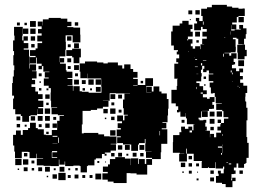

<svg xmlns="http://www.w3.org/2000/svg" viewBox="-20 -742 1088 793"><path d="M1001 -152H1007V-90H998V-69H994V-65H988V-49H964V-67H957V-50H946V-38H953V-24H946V-23H936V-3H935V3H939V-8H953V6H940V31H912V18H897V13H872V-15H883V-25H880V-37H892V-26H904V-43H906V-54H901V-46H871V-72H869V-48H843V-51H839V-48H813V-74H814V-77H780V-107H752V-128H749V-108H751V-107H752V-75H720V-107H741V-108H723V-111H694V-155H695V-184H721V-196H729V-203H728V-219H744V-210H758V-219H774V-204H779V-228H784V-229H752V-253H748V-275H747V-260H725V-281H721V-278H711V-288H716V-303H706V-315H688V-371H710V-387H712V-415H714V-417H700V-479H716V-485H708V-501H720V-517H710V-529H715V-535H698V-554H687V-612H693V-636H722V-645H733V-656H759V-640H775V-622H767V-611H776V-591H756V-581H754V-575H757V-580H775V-562H768V-551H776V-541H786V-551H806V-539H808V-559H823V-560H815V-582H834V-591H816V-611H834V-622H817V-631H810V-617H782V-645H794V-654H789V-668H803V-655H817V-676H811V-706H835V-712H855V-722H917V-715H938V-714H939V-710H965V-706H982V-707H990V-706H991V-676H965V-672H958V-649H939V-641H956V-621H936V-638H935V-616H949V-620H974V-623H968V-639H984V-625H998V-601H995V-582H988V-559H964V-582H957V-586H942V-580H953V-549H954V-533H953V-526H933V-524H907V-522H927V-512H935V-522H957V-500H945V-486H951V-476H945V-474H938V-460H955V-448H968V-459H984V-443H971V-428H983V-414H972V-400H985V-388H1001V-358H994V-343H993V-323H996V-322H997V-297H1002V-245H998V-176H1001ZM787 -700H805V-682H787ZM758 -699H774V-683H758ZM987 -672V-650H965V-672ZM647 -356H669V-333H676V-293H674V-265H672V-237H651V-234H667V-212H648V-208H671V-148H646V-113H644V-85H608V-90H583V-116H606V-117H580V-149H581V-168H578V-151H554V-145H550V-119H522V-145H488V-151H464V-175H479V-179H462V-207H479V-213H466V-233H484V-241H464V-265H488V-245H494V-265H508V-268H491V-295H488V-331H494V-355H517V-356H459V-357H433V-326H405V-325H428V-301H405V-294H381V-288H355V-284H321V-228H318V-191H326V-193H386V-187H410V-179H432V-178H461V-148H437V-146H459V-120H437V-112H413V-107H420V-99H412V-106H401V-88H376V-83H370V-59H343V-56H339V-30H313V-56H309V-58H283V-56H249V-75H247V-62H225V-83H223V-56H189V-57H160V-59H132V-87H158V-89H132V-107H130V-89H102V-114H97V-115H70V-89H42V-116H39V-141H34V-185H46V-203H66V-185H74V-205H96V-213H104V-235H128V-213H136V-208H161V-186H169V-184H194V-205H216V-243H226V-263H244V-266H219V-270H193V-296H216V-298H191V-326H189V-360H190V-378H181V-388H161V-418H181V-422H165V-444H184V-446H159V-469H153V-456H139V-470H152V-479H132V-504H129V-480H103V-506H127V-511H104V-535H127V-542H135V-564H154V-571H134V-595H152V-604H137V-622H152V-633H136V-653H156V-637H157V-662H181V-668H231V-665H258V-652H275V-634H258V-630H283V-628H311V-599H312V-567H280V-596H251V-569H252V-537H250V-509H226V-485H227V-502H245V-484H228V-479H252V-452H255V-446H279V-420H259V-416H279V-390H259V-388H281V-367H283V-386H309V-365H318V-363H346V-359H399V-385H398V-418H341V-438H340V-419H312V-446H309V-480H331V-488H381V-484H407V-480H425V-484H467V-472H485V-459H493V-476H519V-457H530V-445H548V-421H530V-416H549V-391H580V-419H612V-387H584V-361H605V-362H585V-384H607V-364H614V-385H638V-364H647ZM768 -663V-659H764V-663ZM104 -655H128V-631H104ZM821 -640V-653H818V-640ZM289 -650H303V-636H289ZM50 -649H62V-637H50ZM81 -648H91V-638H81ZM34 -335H38V-347H30V-399H33V-426H37V-452H39V-472H35V-514H38V-531H34V-575H40V-595H38V-631H74V-595H72V-575H77V-592H95V-574H78V-564H97V-542H78V-537H100V-509H102V-477H101V-459H103V-476H129V-450H112V-448H131V-418H112V-412H125V-394H110V-383H126V-364H137V-353H156V-333H138V-326H159V-300H138V-295H158V-271H134V-291H133V-266H106V-263H100V-239H72V-263H66V-270H43V-291H34ZM75 -624H97V-602H75ZM105 -624H127V-602H105ZM931 -612H930V-599H931ZM786 -611H806V-591H786ZM107 -592H125V-574H107ZM257 -592H275V-574H257ZM907 -585H910V-587H907ZM801 -576V-566H791V-576ZM286 -543V-563H306V-543ZM123 -560V-546H109V-560ZM272 -559V-547H260V-559ZM999 -510H990V-497H962V-525H960V-557H981V-558H991V-557H992V-536H999ZM314 -505H308V-481H284V-505H278V-511H254V-535H278V-541H314ZM757 -527H758V-531H757ZM902 -520V-508H905V-520ZM782 -503H783V-505H782ZM258 -501H274V-485H258ZM794 -498H786V-495H794ZM832 -494H818V-492H832ZM988 -493V-469H964V-493ZM815 -481H810V-472H815ZM286 -473H306V-453H286ZM800 -256V-249H804V-245H820V-247H832V-235H828V-219H834V-203H828V-202H847V-175H848V-189H864V-175H873V-194H893V-203H878V-219H890V-229H893V-234H905V-252H923V-258H903V-283H898V-288H873V-314H896V-316H871V-342H867V-358H861V-356H851V-381H846V-401H861V-407H842V-435H861V-438H843V-451H833V-444H819V-458H824V-470H815V-454H810V-440H813V-426H811V-406H791V-399H804V-386H819V-369H834V-353H818V-340H835V-334H846V-341H866V-321H857V-309H864V-293H857V-292H843V-284H815V-283H838V-259H814V-282H811V-256ZM272 -469V-457H260V-469ZM785 -465H797V-467H785ZM933 -443H937V-451H933ZM938 -442V-435H941V-442ZM140 -439H152V-427H140ZM290 -427V-439H302V-427ZM791 -437V-436H799V-437ZM831 -416H821V-426H831ZM345 -414H367V-392H345ZM375 -414H397V-392H375ZM306 -393H286V-413H306ZM318 -411H334V-395H318ZM561 -408H571V-398H561ZM939 -404H940V-407H939ZM143 -400V-406H149V-400ZM829 -388H823V-394H829ZM530 -390V-388H548V-390ZM959 -386H967V-387H959ZM396 -383V-363H376V-383ZM791 -374H793V-383H791ZM971 -382H969V-379H971ZM151 -368H141V-378H151ZM331 -378V-368H321V-378ZM172 -369V-377H180V-369ZM360 -377V-369H352V-377ZM818 -360H809V-355H818ZM436 -353H456V-333H436ZM185 -334H167V-352H185ZM468 -351H484V-335H468ZM452 -319V-307H440V-319ZM181 -318V-308H171V-318ZM187 -272H165V-294H187ZM435 -294H457V-272H435ZM407 -292H425V-274H407ZM482 -289V-277H470V-289ZM875 -282H897V-260H875ZM846 -281H866V-261H846ZM136 -263H156V-243H136ZM166 -263H186V-243H166ZM125 -262V-244H107V-262ZM48 -261H64V-245H48ZM439 -246V-260H453V-246ZM200 -247V-259H212V-247ZM419 -256V-250H413V-256ZM846 -251H866V-231H846ZM879 -234V-248H893V-234ZM730 -235V-247H742V-235ZM167 -232H185V-214H167ZM215 -214H197V-232H215ZM63 -230V-216H49V-230ZM152 -229V-217H140V-229ZM90 -227V-219H82V-227ZM863 -204H849V-218H863ZM457 -182H435V-204H457ZM763 -203V-195H773V-203ZM639 -183H641V-201H639ZM181 -198V-188H171V-198ZM901 -188H899V-181H901ZM197 -177H217V-181H197ZM223 -174H220V-152H223ZM217 -149H197V-148H217ZM901 -139V-145H900V-139ZM496 -143H516V-123H496ZM556 -143H576V-123H556ZM467 -142H485V-124H467ZM897 -132V-110H893V-103H897V-110H898V-137H880V-132ZM195 -114H194V-90H216V-93H196V-113H216V-118H195ZM484 -111V-95H468V-111ZM528 -95V-111H544V-95ZM79 -96V-110H93V-96ZM439 -96V-110H453V-96ZM573 -110V-96H559V-110ZM510 -107V-99H502V-107ZM773 -84H759V-98H773ZM578 -65H584V-85H608V-61H588V-21H544V-26H519V-27H503V14H449V8H425V0H403V-26H425V-32H405V-54H426V-63H434V-85H456V-93H496V-87H520V-60H521V-88H551V-65H554V-85H578ZM69 -60H43V-86H69ZM97 -62H75V-84H97ZM122 -67H110V-79H122ZM382 -69V-77H390V-69ZM414 -71V-75H418V-71ZM915 -70H922V-72H915ZM745 -52H727V-70H745ZM773 -54H759V-68H773ZM802 -55H790V-67H802ZM925 -63H935V-67H925ZM186 -33H166V-53H186ZM226 -33V-53H246V-33ZM94 -35H78V-51H94ZM154 -35H138V-51H154ZM121 -38H111V-48H121ZM291 -38V-48H301V-38ZM202 -39V-47H210V-39ZM262 -39V-47H270V-39ZM59 -40H53V-46H59ZM849 -24V-38H863V-24ZM983 -24H969V-38H983ZM772 -25H760V-37H772ZM739 -28H733V-34H739ZM794 -29V-33H798V-29ZM251 2H221V-28H251ZM398 -1H374V-25H398ZM215 -4H197V-22H215ZM304 -5H288V-21H304ZM272 -7H260V-19H272ZM332 -7H320V-19H332ZM362 -7H350V-19H362ZM179 -10H173V-16H179ZM864 7H848V-9H864ZM800 3H792V-5H800Z"/></svg>

Font: Rubik-Storm
Style: Regular
Weight: 400
Designer: NaN (generative design), Hubert & Fischer (Rubik source font outlines)
Foundry: NaN, Hubert & Fischer
Version: Version 1.000